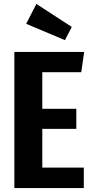

<svg xmlns="http://www.w3.org/2000/svg" viewBox="-20 -956 473 976"><path d="M408 -692 393 -589H195V-403H368V-301H195V-104H406V0H53V-692ZM165 -936 345 -819 310 -752 113 -835Z"/></svg>

Font: Fira Sans Extra Condensed SemiBold
Style: Regular
Weight: 600
Width: 1
Designer: Carrois Corporate & Edenspiekermann AG
Foundry: Carrois Corporate GbR & Edenspiekermann AG
Version: Version 4.203